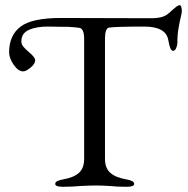

<svg xmlns="http://www.w3.org/2000/svg" viewBox="-20 -712 720 737"><path d="M192 -6Q192 -13 200 -17Q208 -21 225 -24Q264 -31 283.5 -49Q303 -67 303 -102V-562Q303 -602 285 -605Q275 -607 242 -609H220L170 -610Q123 -611 92.5 -598Q62 -585 62 -554Q62 -542 69.5 -533Q77 -524 92 -511Q115 -492 115 -481Q115 -467 97.5 -452.5Q80 -438 69 -438Q50 -438 32.5 -463.5Q15 -489 15 -511Q15 -576 58.5 -609.5Q102 -643 214 -643L563 -642Q601 -642 621 -656Q632 -664 641 -673Q649 -680 656.5 -686Q664 -692 671 -692Q674 -692 676 -684.5Q678 -677 678 -669L677 -660Q661 -594 661 -561V-549Q661 -539 656.5 -528Q652 -517 645 -517Q638 -517 634 -526.5Q630 -536 626 -558Q617 -610 534 -610Q423 -610 399 -606Q383 -604 383 -563V-102Q383 -67 403 -49Q423 -31 462 -24Q479 -21 487 -17Q495 -13 495 -6Q495 5 466 5Q429 5 402 2Q370 0 349 0Q324 0 288 2Q258 5 221 5Q192 5 192 -6Z"/></svg>

Font: EB Garamond
Style: Regular
Weight: 400
Designer: Georg Duffner and Octavio Pardo
Foundry: Georg Duffner
Version: Version 1.000; ttfautohint (v1.6)